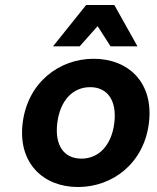

<svg xmlns="http://www.w3.org/2000/svg" viewBox="-20 -739 629 771"><path d="M578 -245C598 -408 495 -503 356 -503C218 -503 91 -408 71 -245C51 -83 155 12 293 12C432 12 558 -83 578 -245ZM439 -245C428 -156 377 -102 307 -102C237 -102 199 -155 210 -245C221 -335 272 -389 342 -389C412 -389 450 -335 439 -245ZM372 -634 424 -553H532L439 -719H326L193 -553H300Z"/></svg>

Font: Falling Sky
Style: SeBdObl
Weight: 600
Designer: Paul D. Hunt
Foundry: Adobe Systems Incorporated
Version: Version 1.02